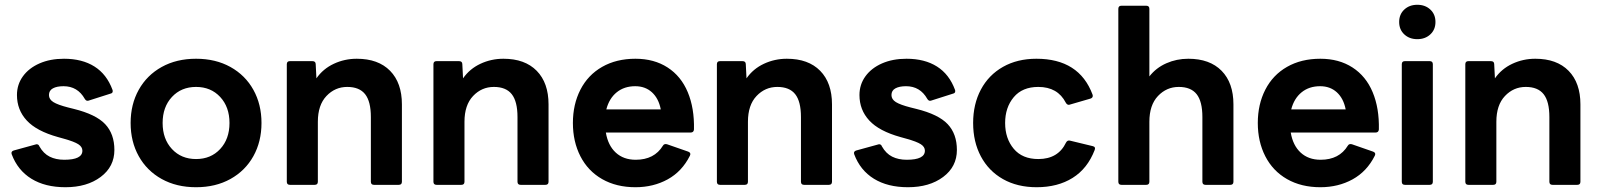

<svg xmlns="http://www.w3.org/2000/svg" viewBox="-20 -774 6702 804"><path d="M29 -128Q28 -130 28 -133Q28 -141 38 -144L129 -169L133 -170Q142 -170 145 -161Q162 -131 188 -118Q214 -105 249 -105Q325 -105 325 -143Q325 -159 308 -170Q291 -181 248 -193L223 -200Q133 -225 92 -269.5Q51 -314 51 -376Q51 -420 76 -454.5Q101 -489 145.5 -508.5Q190 -528 248 -528Q324 -528 375.5 -495.5Q427 -463 451 -398Q452 -396 452 -392Q452 -384 443 -382L352 -353Q350 -352 346 -352Q340 -352 335 -360Q305 -413 246 -413Q218 -413 201.5 -404Q185 -395 185 -376Q185 -358 203.5 -346.5Q222 -335 265 -324L289 -318Q382 -295 420.5 -254Q459 -213 459 -146Q459 -76 401.5 -33Q344 10 254 10Q169 10 111.5 -25.5Q54 -61 29 -128Z M527 -259Q527 -337 561 -398Q595 -459 657 -493.5Q719 -528 801 -528Q883 -528 945 -493.5Q1007 -459 1041 -398Q1075 -337 1075 -259Q1075 -181 1041 -120Q1007 -59 945 -24.5Q883 10 801 10Q719 10 657 -24.5Q595 -59 561 -120Q527 -181 527 -259ZM941 -259Q941 -326 902 -368Q863 -410 801 -410Q739 -410 700 -368Q661 -326 661 -259Q661 -192 700 -150Q739 -108 801 -108Q863 -108 902 -150Q941 -192 941 -259Z M1194 0Q1181 0 1181 -13V-505Q1181 -518 1194 -518H1288Q1302 -518 1302 -505L1305 -446Q1333 -486 1378 -507Q1423 -528 1474 -528Q1564 -528 1613.5 -477.5Q1663 -427 1663 -337V-13Q1663 0 1650 0H1546Q1533 0 1533 -13V-284Q1533 -349 1509 -379.5Q1485 -410 1434 -410Q1383 -410 1347 -372Q1311 -334 1311 -264V-13Q1311 0 1298 0Z M1808 0Q1795 0 1795 -13V-505Q1795 -518 1808 -518H1902Q1916 -518 1916 -505L1919 -446Q1947 -486 1992 -507Q2037 -528 2088 -528Q2178 -528 2227.5 -477.5Q2277 -427 2277 -337V-13Q2277 0 2264 0H2160Q2147 0 2147 -13V-284Q2147 -349 2123 -379.5Q2099 -410 2048 -410Q1997 -410 1961 -372Q1925 -334 1925 -264V-13Q1925 0 1912 0Z M2379 -259Q2379 -337 2410.5 -398.5Q2442 -460 2501.5 -494Q2561 -528 2641 -528Q2719 -528 2775.5 -491.5Q2832 -455 2860 -388Q2888 -321 2886 -232Q2885 -219 2872 -219H2517Q2526 -165 2558.5 -135Q2591 -105 2642 -105Q2720 -105 2756 -164Q2761 -173 2773 -170L2862 -139Q2875 -134 2869 -122Q2836 -56 2776 -23Q2716 10 2641 10Q2561 10 2501.5 -24Q2442 -58 2410.5 -119.5Q2379 -181 2379 -259ZM2747 -316Q2738 -362 2710 -387.5Q2682 -413 2640 -413Q2594 -413 2562.5 -387.5Q2531 -362 2519 -316Z M2995 0Q2982 0 2982 -13V-505Q2982 -518 2995 -518H3089Q3103 -518 3103 -505L3106 -446Q3134 -486 3179 -507Q3224 -528 3275 -528Q3365 -528 3414.5 -477.5Q3464 -427 3464 -337V-13Q3464 0 3451 0H3347Q3334 0 3334 -13V-284Q3334 -349 3310 -379.5Q3286 -410 3235 -410Q3184 -410 3148 -372Q3112 -334 3112 -264V-13Q3112 0 3099 0Z M3557 -128Q3556 -130 3556 -133Q3556 -141 3566 -144L3657 -169L3661 -170Q3670 -170 3673 -161Q3690 -131 3716 -118Q3742 -105 3777 -105Q3853 -105 3853 -143Q3853 -159 3836 -170Q3819 -181 3776 -193L3751 -200Q3661 -225 3620 -269.5Q3579 -314 3579 -376Q3579 -420 3604 -454.5Q3629 -489 3673.5 -508.5Q3718 -528 3776 -528Q3852 -528 3903.5 -495.5Q3955 -463 3979 -398Q3980 -396 3980 -392Q3980 -384 3971 -382L3880 -353Q3878 -352 3874 -352Q3868 -352 3863 -360Q3833 -413 3774 -413Q3746 -413 3729.5 -404Q3713 -395 3713 -376Q3713 -358 3731.5 -346.5Q3750 -335 3793 -324L3817 -318Q3910 -295 3948.5 -254Q3987 -213 3987 -146Q3987 -76 3929.5 -33Q3872 10 3782 10Q3697 10 3639.5 -25.5Q3582 -61 3557 -128Z M4055 -259Q4055 -338 4087.5 -399Q4120 -460 4180 -494Q4240 -528 4320 -528Q4499 -528 4555 -378Q4556 -376 4556 -373Q4556 -364 4546 -361L4460 -336L4456 -335Q4448 -335 4443 -344Q4409 -410 4328 -410Q4261 -410 4225 -367Q4189 -324 4189 -259Q4189 -194 4225 -151Q4261 -108 4328 -108Q4411 -108 4444 -177Q4450 -188 4461 -185L4556 -162Q4569 -159 4564 -146Q4534 -68 4471.5 -29Q4409 10 4321 10Q4240 10 4180 -24Q4120 -58 4087.5 -119Q4055 -180 4055 -259Z M4676 0Q4663 0 4663 -13V-737Q4663 -750 4676 -750H4780Q4793 -750 4793 -737V-454Q4821 -490 4864 -509Q4907 -528 4956 -528Q5046 -528 5095.5 -477.5Q5145 -427 5145 -337V-13Q5145 0 5132 0H5028Q5015 0 5015 -13V-284Q5015 -349 4991 -379.5Q4967 -410 4916 -410Q4865 -410 4829 -372Q4793 -334 4793 -264V-13Q4793 0 4780 0Z M5247 -259Q5247 -337 5278.5 -398.5Q5310 -460 5369.5 -494Q5429 -528 5509 -528Q5587 -528 5643.5 -491.5Q5700 -455 5728 -388Q5756 -321 5754 -232Q5753 -219 5740 -219H5385Q5394 -165 5426.5 -135Q5459 -105 5510 -105Q5588 -105 5624 -164Q5629 -173 5641 -170L5730 -139Q5743 -134 5737 -122Q5704 -56 5644 -23Q5584 10 5509 10Q5429 10 5369.5 -24Q5310 -58 5278.5 -119.5Q5247 -181 5247 -259ZM5615 -316Q5606 -362 5578 -387.5Q5550 -413 5508 -413Q5462 -413 5430.5 -387.5Q5399 -362 5387 -316Z M5839 -682Q5839 -714 5860.5 -734Q5882 -754 5915 -754Q5948 -754 5969.5 -734Q5991 -714 5991 -682Q5991 -650 5969.5 -630Q5948 -610 5915 -610Q5882 -610 5860.5 -630Q5839 -650 5839 -682ZM5863 0Q5850 0 5850 -13V-505Q5850 -518 5863 -518H5967Q5980 -518 5980 -505V-13Q5980 0 5967 0Z M6129 0Q6116 0 6116 -13V-505Q6116 -518 6129 -518H6223Q6237 -518 6237 -505L6240 -446Q6268 -486 6313 -507Q6358 -528 6409 -528Q6499 -528 6548.5 -477.5Q6598 -427 6598 -337V-13Q6598 0 6585 0H6481Q6468 0 6468 -13V-284Q6468 -349 6444 -379.5Q6420 -410 6369 -410Q6318 -410 6282 -372Q6246 -334 6246 -264V-13Q6246 0 6233 0Z"/></svg>

Font: LINE Seed Sans KR Bold
Style: Regular
Weight: 700
Designer: LINE BX Design & Sandoll Inc & Dalton Maag Ltd
Foundry: Sandoll Inc.
Version: Version 1.000